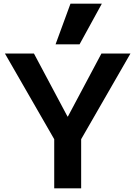

<svg xmlns="http://www.w3.org/2000/svg" viewBox="-20 -1020 733 1040"><path d="M273.7 0V-266L6.7 -730H163.9L345.7 -388.6H347.7L529.4 -730H686.6L419.6 -266V0ZM411 -780H281L361.7 -1000H531.6Z"/></svg>

Font: M PLUS 1 Thin
Style: Regular
Weight: 100
Designer: Coji Morishita
Foundry: UNDERFOREST DESIGN
Version: Version 1.001